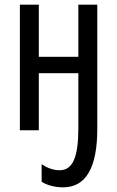

<svg xmlns="http://www.w3.org/2000/svg" viewBox="-20 -557 501 821"><path d="M396 -537H315V-314H146V-537H65V0H146V-244H315V-9C315 113 292 171 235 171C209 171 183 162 158 145V220C180 235 215 244 250 244C348 244 396 159 396 -6Z"/></svg>

Font: Noto Sans UI Condensed
Style: Regular
Weight: 400
Width: 3
Designer: Monotype Design Team
Foundry: Monotype Imaging Inc.
Version: Version 1.901